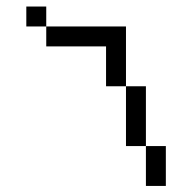

<svg xmlns="http://www.w3.org/2000/svg" viewBox="-20 -708 540 602"><path d="M437.5 -250Q437.5 -250 437.5 -125H500Q500 -125 500 -250ZM437.5 -250V-437.5H375V-250ZM375 -437.5V-625H125V-562.5H312.5Q312.5 -562.5 312.5 -437.5ZM125 -625V-687.5H62.5V-625Z"/></svg>

Font: BFUnifontExMono
Style: Regular
Weight: 500
Version: Version 15.0.06